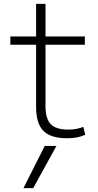

<svg xmlns="http://www.w3.org/2000/svg" viewBox="-20 -710 512 1000"><path d="M153 270H102L213 50H274ZM329 10Q244 10 206 -28.5Q168 -67 168 -153V-477H34V-520H168V-690H217V-520H422V-477H217V-158Q217 -91 244.5 -63Q272 -35 337 -35Q359 -35 377 -38.5Q395 -42 414 -49L424 -8Q401 2 379 6Q357 10 329 10Z"/></svg>

Font: M PLUS 2 Light
Style: Regular
Weight: 300
Designer: Coji Morishita
Foundry: UNDERFOREST DESIGN
Version: Version 1.001